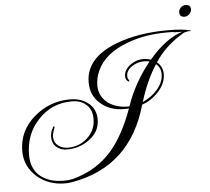

<svg xmlns="http://www.w3.org/2000/svg" viewBox="-54 -792 980 897"><g transform="rotate(-5 436.0 -343.5)"><path d="M215 47Q140 47 86 2Q29 -48 29 -120Q29 -216 104 -280Q177 -342 272 -342Q322 -342 356 -316Q393 -287 393 -238Q393 -180 343 -144Q297 -110 238 -110Q209 -110 189 -127Q169 -145 169 -174Q169 -192 178 -213V-212Q178 -207 180 -215Q182 -223 186 -223Q189 -222 189 -220Q189 -216 183 -201Q178 -186 178 -176Q178 -149 197 -133Q217 -118 243 -118Q297 -118 335 -153Q374 -189 374 -242Q374 -285 348 -308Q323 -332 280 -332Q184 -332 121 -263Q59 -197 59 -99Q59 -33 103 2Q144 34 211 34Q223 34 233.5 33Q244 32 252 30Q366 0 438 -83Q498 -152 543 -276Q537 -275 531.5 -275Q526 -275 521 -275Q455 -275 413 -311Q366 -349 366 -413Q366 -528 512 -584Q616 -624 756 -624Q791 -624 817.5 -621.5Q844 -619 863 -613L862 -611H858Q842 -611 828 -605Q826 -604 820.5 -600.5Q815 -597 807 -592Q773 -570 744 -542Q715 -514 692 -479Q719 -457 719 -422Q719 -378 683 -339Q650 -303 606 -288Q526 -4 249 44Q231 47 215 47ZM539 -285H546Q566 -343 594.5 -393Q623 -443 658 -486Q645 -489 632 -489Q604 -489 577 -473Q548 -454 548 -427Q548 -417 552 -412Q556 -407 556 -403Q556 -401 553 -401Q538 -409 538 -426Q538 -458 569 -480Q597 -500 629 -500Q647 -500 665 -494Q743 -586 822 -611H820Q814 -611 805.5 -611Q797 -611 786 -612Q775 -614 766.5 -614Q758 -614 752 -614Q701 -614 654 -606.5Q607 -599 563 -582Q455 -542 420 -463Q405 -429 405 -396Q405 -344 447 -312Q467 -298 490 -291.5Q513 -285 539 -285ZM610 -300Q650 -318 677 -348Q709 -383 709 -423Q709 -453 687 -471Q640 -399 610 -300ZM840 -680Q816 -680 816 -702Q816 -715 825.5 -724.5Q835 -734 848 -734Q872 -734 872 -712Q872 -699 861.5 -689.5Q851 -680 840 -680Z"/></g></svg>

Font: Imperial Script
Style: Regular
Weight: 400
Designer: Robert E. Leuschke
Foundry: Robert E. Leuschke
Version: Version 1.010; ttfautohint (v1.8.3)